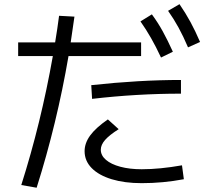

<svg xmlns="http://www.w3.org/2000/svg" viewBox="-20 -838 978 903"><path d="M228.5 -574.2H65.4V-638.7H239.3Q250.5 -706.1 257.8 -763.7L330.1 -759.8Q318.8 -677.2 312.5 -638.7H643.6V-574.2H302.2Q248 -257.8 152.3 44.9L80.1 32.2Q172.9 -259.8 228.5 -574.2ZM377.9 -127Q377.9 -165 404.1 -200.9Q430.2 -236.8 487.3 -276.4L538.1 -230.5Q494.1 -202.6 474.1 -179.7Q454.1 -156.7 454.1 -133.8Q454.1 -106.9 478.3 -86.2Q502.4 -65.4 546.1 -53.7Q589.8 -42 646.5 -42Q731 -42 835.9 -60.5L844.7 4.9Q746.1 23.4 646.5 23.4Q565.9 23.4 505.1 4.9Q444.3 -13.7 411.1 -47.6Q377.9 -81.5 377.9 -127ZM831.1 -461.9V-397.5Q624 -397.5 413.1 -373L409.2 -437.5Q633.3 -461.9 831.1 -461.9ZM640.6 -737.3 694.3 -770.5Q722.7 -731.9 745.4 -690.7Q768.1 -649.4 793 -594.7L737.3 -567.4Q713.4 -618.7 690.4 -658.9Q667.5 -699.2 640.6 -737.3ZM770.5 -787.1 824.2 -818.4Q853 -776.4 876 -734.1Q898.9 -691.9 920.9 -640.6L864.3 -615.2Q841.8 -668 819.6 -708.5Q797.4 -749 770.5 -787.1Z"/></svg>

Font: Pretendard JP
Style: Regular
Weight: 400
Designer: Base glyphs from Inter by Rasmus Andersson; Hangeul glyphs from Noto Sans CJK(Source Han Sans) by Jang Soo-young and Kan
Foundry: Kil Hyung-jin
Version: Version 1.309